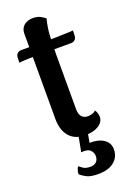

<svg xmlns="http://www.w3.org/2000/svg" viewBox="-163 -706 676 985"><g transform="rotate(-20 174.5 -213.5)"><path d="M200 10Q144 10 114 -25Q84 -60 84 -121V-586Q84 -615 103 -631Q122 -647 152 -647Q177 -647 194 -637.5Q211 -628 218 -621Q207 -580 204 -537Q201 -494 201 -426V-131Q201 -105 212.5 -91Q224 -77 247 -77Q258 -77 271 -81Q284 -85 289 -93Q296 -84 299 -73.5Q302 -63 302 -54Q302 -26 274 -8Q246 10 200 10ZM9 -455 10 -484Q11 -499 20 -506Q29 -513 42 -513H215Q219 -513 234.5 -513.5Q250 -514 269.5 -514.5Q289 -515 304.5 -515.5Q320 -516 324 -517L323 -488Q322 -474 313.5 -466.5Q305 -459 293 -459H69Q59 -459 39 -458Q19 -457 9 -455ZM219 -14 207 54Q255 53 284 72.5Q313 92 313 128Q313 169 282 194.5Q251 220 195 220Q153 220 131.5 208.5Q110 197 99 186Q98 177 102.5 163.5Q107 150 111 147Q117 151 130 161Q143 171 170 171Q191 171 202.5 159.5Q214 148 214 128Q214 109 199.5 95Q185 81 150 85L169 -14Z"/></g></svg>

Font: Arima SemiBold
Style: Regular
Weight: 600
Designer: Joana Correia and Natanael Gama
Foundry: NDISCOVER
Version: Version 1.101;gftools[0.9.23]